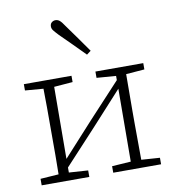

<svg xmlns="http://www.w3.org/2000/svg" viewBox="-83 -826 822 901"><g transform="rotate(-10 327.5 -376.0)"><path d="M384 -452V-482H612V-452L524 -445Q524 -405 523.5 -356.5Q523 -308 523 -268V-214Q523 -174 523.5 -126Q524 -78 524 -37L612 -31V0H384V-31L474 -37L476 -384L330 -224L179 -61V-37L270 -31V0H43V-31L130 -37Q131 -78 131 -126Q131 -174 131 -214V-268Q131 -308 131 -356.5Q131 -405 130 -445L43 -452V-482H270V-452L181 -445L179 -102L322 -259L476 -425V-445ZM379 -582 359 -567Q329 -597 300 -626.5Q271 -656 245 -681Q229 -698 222 -707Q215 -716 215 -726Q215 -739 223 -745.5Q231 -752 241 -752Q252 -752 261 -744.5Q270 -737 283 -717Q306 -686 330 -651.5Q354 -617 379 -582Z"/></g></svg>

Font: Source Serif 4 SmText Light
Style: Regular
Weight: 300
Designer: Frank Grießhammer
Foundry: Adobe
Version: Version 4.005;hotconv 1.1.0;makeotfexe 2.6.0